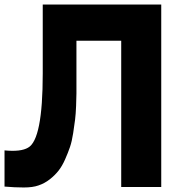

<svg xmlns="http://www.w3.org/2000/svg" viewBox="-24 -829 780 849"><path d="M165 -809H689V-2H512V-649H314V-465Q314 -434 314 -415.5Q314 -397 312.5 -360.5Q311 -324 308 -300Q305 -276 299.5 -240Q294 -204 285.5 -179Q277 -154 264 -124.5Q251 -95 235 -74.5Q219 -54 196 -36Q173 -18 146 -9Q121 0 81 0Q41 0 -4 -4V-164Q68 -157 100 -176Q165 -211 165 -504Z"/></svg>

Font: Neutral Face
Style: Bold
Weight: 700
Designer: Vadym Aksieiev
Version: Version 1.039;Fontself Maker 3.5.7